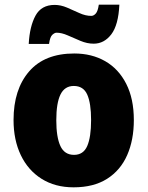

<svg xmlns="http://www.w3.org/2000/svg" viewBox="-20 -792 633 822"><path d="M553 -278Q553 -193 524.5 -128Q496 -63 438.5 -26.5Q381 10 295 10Q216 10 158 -26.5Q100 -63 69 -128Q38 -193 38 -278Q38 -409 104.5 -486Q171 -563 298 -563Q373 -563 430.5 -530Q488 -497 520.5 -433Q553 -369 553 -278ZM221 -277Q221 -205 238.5 -167Q256 -129 297 -129Q337 -129 353.5 -167Q370 -205 370 -278Q370 -350 353.5 -387Q337 -424 296 -424Q257 -424 239 -387.5Q221 -351 221 -277ZM103 -604Q107 -679 132 -725Q157 -771 214 -771Q240 -771 267 -759.5Q294 -748 320 -736Q346 -724 371 -724Q381 -724 390 -734Q399 -744 403 -772H491Q487 -685 456.5 -645Q426 -605 381 -605Q353 -605 324.5 -617Q296 -629 270 -640.5Q244 -652 222 -652Q214 -652 204 -643Q194 -634 190 -604Z"/></svg>

Font: Noto Sans Gujarati SemiCondensed Black
Style: Regular
Weight: 900
Width: 4
Designer: Jelle Bosma - Monotype Design Team, Universal Thirst
Foundry: Monotype Imaging Inc.
Version: Version 2.106; ttfautohint (v1.8.4.7-5d5b)